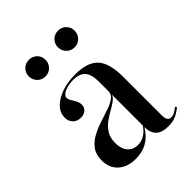

<svg xmlns="http://www.w3.org/2000/svg" viewBox="-182 -709 820 820"><g transform="rotate(-45 228.0 -299.5)"><path d="M279.8 -207.3V-334.7Q279.8 -377.4 262.5 -397.2Q245.2 -416.9 207.3 -416.9Q177.4 -416.9 155.2 -406.9Q133.1 -396.8 133.1 -382.3Q133.1 -373.4 139.5 -363.3Q146 -353.2 152.4 -341.1Q158.9 -329 158.9 -316.1Q158.9 -299.2 147.2 -289.1Q135.5 -279 116.1 -279Q94.4 -279 81 -292.7Q67.7 -306.5 67.7 -328.2Q67.7 -357.3 89.1 -379.4Q110.5 -401.6 147.2 -414.5Q183.9 -427.4 229.8 -427.4Q304 -427.4 335.9 -392.3Q367.7 -357.3 367.7 -276.6V-207.3ZM158.9 11.3Q108.9 11.3 79.4 -15.3Q50 -41.9 50 -87.1Q50 -122.6 66.5 -145.2Q83.1 -167.7 109.3 -181.9Q135.5 -196 164.9 -205.6Q194.4 -215.3 221 -224.2Q247.6 -233.1 264.1 -245.6Q280.6 -258.1 280.6 -278.2L281.5 -261.3Q278.2 -245.2 262.9 -233.5Q247.6 -221.8 227.8 -210.9Q208.1 -200 188.7 -185.9Q169.4 -171.8 156.5 -150.8Q143.5 -129.8 143.5 -99.2Q143.5 -64.5 160.5 -44.4Q177.4 -24.2 207.3 -24.2Q229 -24.2 248.8 -36.7Q268.5 -49.2 283.1 -74.2V-63.7Q260.5 -25 229.8 -6.9Q199.2 11.3 158.9 11.3ZM367.7 -43.5Q367.7 -24.2 373.4 -15.7Q379 -7.3 390.3 -7.3Q402.4 -7.3 413.7 -14.1Q425 -21 433.9 -28.2L438.7 -21Q421 -6.5 402 2.4Q383.1 11.3 355.6 11.3Q316.9 11.3 298.4 -6.5Q279.8 -24.2 279.8 -60.5V-207.3H367.7ZM310.5 -510.5Q288.7 -510.5 274.2 -525.4Q259.7 -540.3 259.7 -561.3Q259.7 -582.3 274.2 -596.8Q288.7 -611.3 310.5 -611.3Q331.5 -611.3 346 -596.8Q360.5 -582.3 360.5 -561.3Q360.5 -540.3 346 -525.4Q331.5 -510.5 310.5 -510.5ZM134.7 -510.5Q112.9 -510.5 98.4 -525.4Q83.9 -540.3 83.9 -561.3Q83.9 -582.3 98.4 -596.8Q112.9 -611.3 134.7 -611.3Q155.6 -611.3 170.2 -596.8Q184.7 -582.3 184.7 -561.3Q184.7 -540.3 170.2 -525.4Q155.6 -510.5 134.7 -510.5Z"/></g></svg>

Font: Playfair 144pt SemiCondensed Medium
Style: Regular
Weight: 500
Width: 4
Designer: Claus Eggers Sørensen
Foundry: Claus Eggers Sørensen
Version: Version 2.203